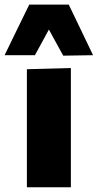

<svg xmlns="http://www.w3.org/2000/svg" viewBox="-62 -794 415 814"><path d="M52 0Q52 -53 52 -102.5Q52 -152 52 -214.5V-264.5Q52 -317 52 -357Q52 -397 52 -431.2Q52 -465.5 52 -500.5L238.5 -505.5Q238.5 -470 238.5 -435Q238.5 -400 238.5 -359Q238.5 -318 238.5 -264.5V-214.5Q238.5 -152 238.5 -102.5Q238.5 -53 238.5 0ZM206 -558Q187 -593 167.2 -628.8Q147.5 -664.5 127.5 -701.2Q107.5 -738 87 -774.5H229.5Q255.5 -720 281.2 -667Q307 -614 332.5 -560ZM-42.5 -560Q-16 -614 9.5 -667Q35 -720 62 -774.5H203.5Q183 -738 163.2 -701.8Q143.5 -665.5 124.2 -629.8Q105 -594 86 -560Z"/></svg>

Font: Commissioner Thin ExtraBold
Style: Regular
Weight: 800
Version: Version 1.000